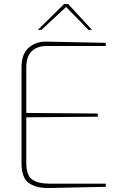

<svg xmlns="http://www.w3.org/2000/svg" viewBox="-20 -941 619 964"><path d="M88 -123V-602Q88 -670 124 -701.5Q160 -733 214 -732L511 -726V-710H214Q166 -710 139 -683.5Q112 -657 112 -602V-374L471 -371V-355L112 -352V-123Q112 -60 142 -39.5Q172 -19 224 -19H511V-3L225 3Q163 4 125.5 -21.5Q88 -47 88 -123ZM302 -921H322L442 -791H424L312 -906L188 -791H170Z"/></svg>

Font: Exo Thin
Style: Regular
Weight: 250
Designer: Natanael Gama
Foundry: Natanael Gama
Version: Version 1.500; ttfautohint (v1.6)